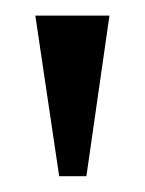

<svg xmlns="http://www.w3.org/2000/svg" viewBox="-20 -719 184 244"><path d="M55.2 -495.1 24.9 -699.2H119.1L89.8 -495.1Z"/></svg>

Font: Moniqa Black Paragraph
Style: Regular
Weight: 900
Designer: Rajesh Rajput
Foundry: Rajesh Rajput
Version: Version 1.000